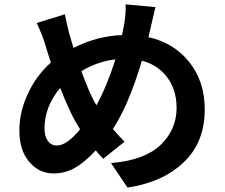

<svg xmlns="http://www.w3.org/2000/svg" viewBox="-20 -814 1040 886"><path d="M242.2 -142.6Q289.1 -142.6 349.6 -217.8Q305.7 -284.2 257.8 -408.2Q185.5 -322.3 185.5 -221.7Q185.5 -185.5 200.7 -164.1Q215.8 -142.6 242.2 -142.6ZM512.7 -540Q428.7 -530.3 355.5 -485.4Q395.5 -376 424.8 -328.1Q472.7 -414.1 512.7 -540ZM673.8 -680.7 665 -642.6Q783.2 -616.2 854 -526.9Q924.8 -437.5 924.8 -308.6Q924.8 -157.2 827.6 -64.9Q730.5 27.3 568.4 51.8L492.2 -61.5Q646.5 -74.2 720.7 -145Q794.9 -215.8 794.9 -316.4Q794.9 -398.4 752.4 -456.1Q710 -513.7 634.8 -534.2Q574.2 -330.1 501 -218.8Q523.4 -191.4 554.7 -160.2L456.1 -81.1Q431.6 -107.4 421.9 -120.1Q370.1 -64.5 325.2 -39.1Q280.3 -13.7 226.6 -13.7Q161.1 -13.7 115.2 -66.9Q69.3 -120.1 69.3 -211.9Q69.3 -296.9 108.4 -381.3Q147.5 -465.8 214.8 -525.4Q197.3 -578.1 189.5 -605.5Q176.8 -649.4 149.4 -708L279.3 -748Q287.1 -707 300.8 -654.3Q305.7 -635.7 319.3 -592.8Q425.8 -647.5 543 -652.3Q543.9 -658.2 552.7 -700.2Q561.5 -752 559.6 -793.9L697.3 -781.2Q696.3 -777.3 673.8 -680.7Z"/></svg>

Font: Gen Shin Gothic Bold
Style: Bold
Weight: 700
Designer: [Source Han Sans]
Ryoko NISHIZUKA  (kana & ideographs); Paul D. Hunt (Latin, Greek & Cyrillic); Wenlong ZHANG  (bopomofo
Version: Version 1.002.20150607